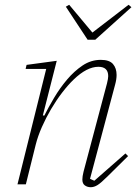

<svg xmlns="http://www.w3.org/2000/svg" viewBox="-20 -770 582 802"><path d="M359 12Q345 12 334.5 4.5Q324 -3 324 -20Q324 -33 329 -53L427 -422Q432 -442 432 -452Q432 -491 391 -491Q343 -491 288 -438Q264 -415 239.5 -383Q215 -351 193.5 -314.5Q172 -278 155 -239.5Q138 -201 129 -165L88 0H53L173 -482H87L91 -499L217 -516L159 -288L165 -287Q182 -321 206 -361.5Q230 -402 260 -437.5Q290 -473 325 -496.5Q360 -520 401 -520Q437 -520 452 -502.5Q467 -485 467 -457Q467 -439 461 -417L356 -23L374 -15L504 -129L515 -118L431 -35Q402 -6 387.5 3Q373 12 359 12ZM255 -742 269 -750 366 -634 517 -750 529 -740 378 -604H346Z"/></svg>

Font: IBM Plex Serif ExtraLight
Style: Italic
Weight: 200
Italic angle: -14°
Designer: Mike Abbink, Paul van der Laan, Pieter van Rosmalen
Foundry: Bold Monday
Version: Version 2.5